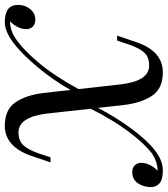

<svg xmlns="http://www.w3.org/2000/svg" viewBox="-4 -690 676 773"><g transform="rotate(90 333.5 -304.0)"><path d="M700.7 -574.7Q700.7 -555.7 694.3 -539.1Q679.2 -499 641.1 -499Q621.6 -499 612.3 -509.8Q603 -520.5 603 -536.1Q603 -551.8 611.8 -569.8Q620.6 -587.9 634.8 -601.1H631.8Q598.6 -599.6 567.9 -580.1Q528.3 -551.3 479.5 -486.8Q430.7 -422.4 385.3 -331.5L404.8 -154.8Q418.9 -41 480.5 -41Q513.7 -41 531.2 -59.6Q549.3 -78.1 564 -119.1L581.1 -169.9H601.1L575.2 -92.8Q538.1 14.2 453.1 14.2Q387.2 13.7 358.4 -30.3Q329.6 -74.2 321.8 -142.1L309.6 -250Q269.5 -179.7 217.3 -117.2Q106.9 14.6 37.1 14.2Q-32.7 14.2 -32.7 -37.6Q-33.2 -74.2 -6.8 -97.2Q6.8 -108.9 26.4 -108.9Q45.9 -108.4 55.7 -97.7Q64.9 -86.9 64.9 -71.3Q64.9 -55.7 56.2 -38.1Q47.4 -20 33.2 -6.8H36.1Q71.8 -8.3 100.1 -27.8Q145.5 -57.1 200.2 -122.6Q254.9 -188 306.2 -282.7L287.1 -453.1Q273.4 -566.9 211.9 -566.9Q178.7 -567.4 160.6 -548.8Q142.6 -530.3 127.9 -488.8L110.8 -438H90.8L117.2 -515.1Q153.3 -622.1 238.8 -622.1Q304.7 -622.1 333.5 -578.1Q362.3 -534.2 370.1 -465.8L381.8 -360.8Q419.4 -433.1 464.4 -494.1Q509.3 -555.7 551.3 -588.9Q593.8 -622.1 632.8 -622.1Q671.9 -622.1 686.5 -607.9Q701.2 -593.8 700.7 -574.7Z"/></g></svg>

Font: PlayfairDisplaySC-Italic
Style: Italic
Weight: 400
Italic angle: -14°
Designer: Claus Eggers Sørensen
Foundry: Claus Eggers Sørensen
Version: Version 1.004;PS 001.004;hotconv 1.0.70;makeotf.lib2.5.58329